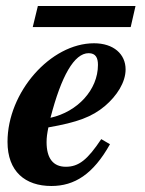

<svg xmlns="http://www.w3.org/2000/svg" viewBox="-20 -606 484 639"><path d="M317 -143C271 -74 242 -51 199 -51C157 -51 135 -79 135 -133C135 -149 137 -162 141 -182C238 -199 286 -217 329 -253C369 -287 398 -332 398 -375C398 -426 358 -462 293 -462C148 -462 5 -299 5 -134C5 -35 64 13 151 13C228 13 290 -26 346 -126ZM148 -214C184 -353 227 -429 275 -429C299 -429 306 -413 306 -390C306 -307 238 -234 148 -214ZM431 -586H106L89 -516H415Z"/></svg>

Font: STIXGeneral
Style: Bold Italic
Weight: 700
Italic angle: -16.33°
Designer: MicroPress Inc., with final additions and corrections provided by Coen Hoffman, Elsevier (retired)
Version: Version 1.1.0